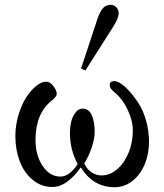

<svg xmlns="http://www.w3.org/2000/svg" viewBox="-20 -782 694 811"><path d="M322.3 -492.2 391.6 -702.1Q401.4 -731.4 414.1 -746.6Q426.8 -761.7 447.3 -761.7Q461.9 -761.7 471.7 -751.2Q481.4 -740.7 481.4 -725.1Q481.4 -707 459 -670.4L340.8 -484.4ZM44.9 -207Q44.9 -252.4 57.9 -295.9Q70.8 -339.4 90.1 -369.6Q109.4 -399.9 132.3 -418.5Q155.3 -437 175.3 -437Q190.9 -437 205.3 -418.7Q219.7 -400.4 219.7 -384.8Q219.7 -374.5 198.7 -357.4Q129.9 -302.7 129.9 -190.4Q129.9 -126 160.2 -81.1Q190.4 -36.1 235.4 -36.1Q272.9 -36.1 308.1 -88.9Q275.4 -149.4 275.4 -221.7Q275.4 -244.1 280.3 -266.1Q285.2 -288.1 298.1 -305.7Q311 -323.2 329.1 -323.2Q343.3 -323.2 353.8 -314.5Q364.3 -305.7 369.6 -290.8Q375 -275.9 377.4 -260Q379.9 -244.1 379.9 -226.1Q379.9 -196.3 367.4 -159.2Q355 -122.1 335.9 -91.3Q347.7 -66.4 367.2 -53.7Q386.7 -41 409.2 -41Q444.8 -41 475.6 -67.9Q506.3 -94.7 523.7 -138.2Q541 -181.6 541 -229.5Q541 -272.9 519 -319.1Q497.1 -365.2 461.9 -393.6Q443.4 -409.2 443.4 -421.9Q443.4 -439.5 461.9 -439.5Q481 -439.5 507.3 -416Q533.7 -392.6 561.5 -351.6Q584.5 -317.9 596.9 -272.9Q609.4 -228 609.4 -183.6Q609.4 -131.3 591.1 -87.6Q572.8 -43.9 539.3 -17.6Q505.9 8.8 463.9 8.8Q374 8.8 322.3 -73.7H319.8Q296.4 -38.6 265.1 -15.4Q233.9 7.8 201.2 7.8Q153.8 7.8 117.7 -22.5Q81.5 -52.7 63.2 -101.3Q44.9 -149.9 44.9 -207Z"/></svg>

Font: Theano Didot
Style: Regular
Weight: 400
Designer: Alexey Kryukov
Version: Version 2.0